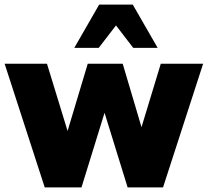

<svg xmlns="http://www.w3.org/2000/svg" viewBox="-30 -817 905 837"><path d="M-9.8 -539.1H174.8L264.6 -246.1L352.5 -539.1H504.9L586.9 -262.7L670.9 -539.1H855.5L680.7 0H526.4L425.8 -325.2L325.2 0H165ZM402.3 -796.9H548.8L657.2 -608.4H550.8L475.6 -706.1L400.4 -608.4H293.9Z"/></svg>

Font: Min Sans Black
Style: Regular
Weight: 900
Designer: Jinseong-Kim, NotoSansCJK, Nunito
Foundry: Jinseong-Kim
Version: Version 1.000